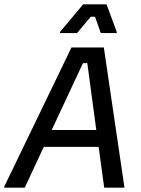

<svg xmlns="http://www.w3.org/2000/svg" viewBox="-48 -870 652 890"><path d="M-28.3 0V-5L283.3 -650H433.3L528.3 -5V0H435L409.2 -189.2H155L66.7 0ZM336.7 -577.5 191.7 -267.5H398.3L356.7 -577.5ZM230 -716.7V-721.7L337.5 -850H445.8L493.3 -721.7V-716.7H419.2L392.5 -792.5H372.5L309.2 -716.7Z"/></svg>

Font: Familjen Grotesk GF
Style: Italic
Weight: 400
Designer: Anders Wikstroem, Jonas Baeckman, Matilda Gysing, Kristian Moeller
Foundry: Familjen STHML AB
Version: Version 2.000; Beta; Release 4; Build 6